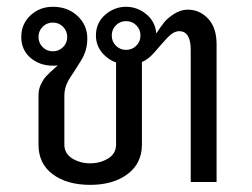

<svg xmlns="http://www.w3.org/2000/svg" viewBox="-20 -528 732 557"><path d="M375.4 -454.6Q363.3 -466.7 345.8 -466.7Q328.3 -466.7 316.2 -454.6Q304.2 -442.5 304.2 -425Q304.2 -407.5 316.2 -395.4Q328.3 -383.3 345.8 -383.3Q363.3 -383.3 375.4 -395.4Q387.5 -407.5 387.5 -425Q387.5 -442.5 375.4 -454.6ZM162.9 -450.4Q150.8 -462.5 133.3 -462.5Q115.8 -462.5 103.8 -450.4Q91.7 -438.3 91.7 -420.8Q91.7 -403.3 103.8 -391.2Q115.8 -379.2 133.3 -379.2Q150.8 -379.2 162.9 -391.2Q175 -403.3 175 -420.8Q175 -438.3 162.9 -450.4ZM433.3 -430.8Q447.5 -452.5 457.1 -464.2Q466.7 -475.8 485.4 -487.9Q504.2 -500 525 -500Q559.2 -500 583.8 -473.8Q608.3 -447.5 608.3 -400V0H533.3V-383.3Q533.3 -437.5 500 -437.5Q483.3 -437.5 465.8 -418.8Q448.3 -400 429.2 -377.5Q410 -355 391.7 -348.3V-108.3Q391.7 -54.2 350 -22.9Q308.3 8.3 241.7 8.3Q174.2 8.3 132.9 -22.5Q91.7 -53.3 91.7 -108.3V-250Q91.7 -259.2 93.3 -267.5Q95 -275.8 98.8 -283.3Q102.5 -290.8 105.4 -295.8Q108.3 -300.8 115.4 -308.3Q122.5 -315.8 125.4 -318.3Q128.3 -320.8 137.1 -328.8Q145.8 -336.7 147.5 -338.3Q142.5 -337.5 133.3 -337.5Q95 -337.5 68.3 -360.4Q41.7 -383.3 41.7 -420.8Q41.7 -458.3 68.3 -483.3Q95 -508.3 133.3 -508.3Q176.7 -508.3 205 -481.7Q233.3 -455 233.3 -416.7Q233.3 -382.5 216.7 -355Q200 -327.5 183.3 -302.5Q166.7 -277.5 166.7 -250V-108.3Q166.7 -82.5 189.6 -68.3Q212.5 -54.2 241.7 -54.2Q270.8 -54.2 293.8 -68.3Q316.7 -82.5 316.7 -108.3V-346.7Q291.7 -355.8 275 -376.7Q258.3 -397.5 258.3 -425Q258.3 -461.7 285 -485Q311.7 -508.3 345.8 -508.3Q378.3 -508.3 404.6 -486.7Q430.8 -465 433.3 -430.8Z"/></svg>

Font: BoonBaan
Style: Regular
Weight: 400
Designer: Sungsit Sawaiwan
Foundry: FontUni
Version: Version 2.0